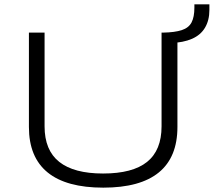

<svg xmlns="http://www.w3.org/2000/svg" viewBox="-20 -855 983 883"><path d="M455 8Q285 8 199 -62Q113 -132 113 -271V-705H185V-274Q185 -164 252.5 -110.5Q320 -57 454 -57Q590 -57 656.5 -110.5Q723 -164 723 -274V-705H796V-271Q796 -132 710.5 -62Q625 8 455 8ZM764 -657 730 -683V-705Q784 -706 816 -716.5Q848 -727 861 -752Q874 -777 874 -820V-835H943V-809Q943 -762 923 -728Q903 -694 863 -676.5Q823 -659 764 -657Z"/></svg>

Font: Nunito Sans 10pt Expanded Light
Style: Regular
Weight: 300
Width: 7
Designer: Vernon Adams
Foundry: Vernon Adams
Version: Version 3.101;gftools[0.9.27]